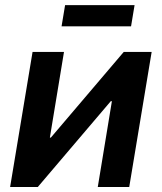

<svg xmlns="http://www.w3.org/2000/svg" viewBox="-20 -749 648 769"><path d="M497.6 0H371.6L428.2 -343.8H423.8L131.3 0H20.5L110.4 -541H236.3L179.7 -197.8H183.6L475.6 -541H587.4ZM519 -728.5 504.9 -643.6H226.6L240.7 -728.5Z"/></svg>

Font: Inter 17pt SemiBold
Style: Italic
Weight: 600
Italic angle: -9.3988°
Version: Version 4.001;git-66647c0bb